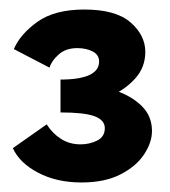

<svg xmlns="http://www.w3.org/2000/svg" viewBox="-20 -782 357 403"><path d="M151 -566V-603Q190 -603 223.5 -591.5Q257 -580 278 -559Q299 -538 299 -507Q299 -483 282.5 -458Q266 -433 233 -416Q200 -399 151 -399Q99 -399 60 -419.5Q21 -440 7 -471L78 -521Q90 -502 108 -490.5Q126 -479 149 -479Q168 -479 184 -487Q200 -495 200 -513Q200 -530 178.5 -538Q157 -546 107 -546V-615Q147 -615 167.5 -624.5Q188 -634 188 -653Q188 -667 174.5 -674Q161 -681 142 -681Q118 -681 103 -667.5Q88 -654 84 -640L9 -679Q23 -711 59 -736.5Q95 -762 157 -762Q223 -762 254 -735Q285 -708 285 -673Q285 -641 264 -617.5Q243 -594 212 -580.5Q181 -567 151 -566Z"/></svg>

Font: Ysabeau SC ExtraBold
Style: Regular
Weight: 800
Designer: Christian Thalmann (Catharsis Fonts)
Version: Version 2.001;gftools[0.9.30]; featfreeze: smcp